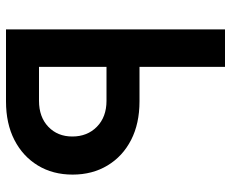

<svg xmlns="http://www.w3.org/2000/svg" viewBox="-85 -685 770 640"><g transform="rotate(90 300.0 -365.0)"><path d="M78 0V-730H203V-445H318Q392 -445 446.5 -417Q501 -389 531.5 -338.5Q562 -288 562 -222Q562 -156 531.5 -106Q501 -56 446.5 -28Q392 0 318 0ZM203 -110H316Q370 -110 402.5 -141Q435 -172 435 -221Q435 -271 402.5 -303Q370 -335 316 -335H203Z"/></g></svg>

Font: Pitagon Sans Mono
Style: Bold
Weight: 700
Monospace: yes
Designer: Travis Tran
Foundry: Pitagon
Version: Version 1.001; ttfautohint (v1.8.4.7-5d5b);gftools[0.9.26]